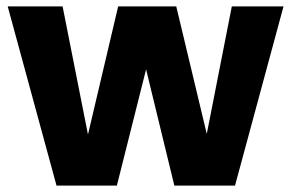

<svg xmlns="http://www.w3.org/2000/svg" viewBox="-20 -578 906 598"><path d="M863 -558 712 0H523L435 -362L344 0H156L4 -558H175L254 -159L348 -558H529L624 -161L702 -558Z"/></svg>

Font: MSTAGE
Style: Bold
Weight: 700
Designer: Ninad Kale (Devanagari), Jonny Pinhorn (Latin)
Foundry: Indian Type Foundry
Version: 4.004